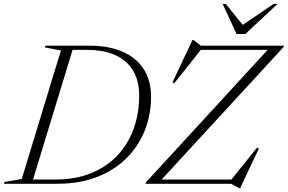

<svg xmlns="http://www.w3.org/2000/svg" viewBox="-58 -938 1469 980"><path d="M224.5 -21.5Q308 -21.5 376 -43Q444 -64.5 495.8 -103.8Q547.5 -143 582.2 -196.2Q617 -249.5 634.8 -313.8Q652.5 -378 652.5 -449Q652.5 -524.5 621.8 -576.8Q591 -629 531.5 -656.2Q472 -683.5 384 -683.5H269.5L282 -705H398Q497 -705 567.5 -674.2Q638 -643.5 675.5 -585.2Q713 -527 713 -444.5Q713 -353.5 681.2 -273Q649.5 -192.5 588 -131Q526.5 -69.5 437.5 -34.8Q348.5 0 234.5 0H66.5L67 -21.5ZM253 -680.5 171 -696 173.5 -705H319L104 0H-37.5L-35 -9L53 -24.5ZM1391.5 -705 1389 -697.5 759.5 -13.5 749.5 -21.5H1123L1254 -184.5L1263.5 -180L1168 22H1162.5L1121 0H685L687 -7.5L1315.5 -691.5L1348.5 -683.5H967L831.5 -513L822.5 -518L924.5 -734H929.5L967 -705ZM1358.5 -918 1194.5 -764.5H1149.5L1078.5 -918H1094.5L1190 -799.5H1164L1338.5 -918Z"/></svg>

Font: Newsreader 60pt Light
Style: Italic
Weight: 300
Italic angle: -17°
Designer: Hugues Gentile
Foundry: Production Type
Version: Version 1.003